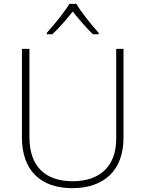

<svg xmlns="http://www.w3.org/2000/svg" viewBox="-20 -968 756 998"><path d="M377 -948H341C316 -906 260 -838 223 -797V-790H252C289 -824 329 -871 358 -908C388 -871 427 -824 463 -790H493V-797C456 -838 401 -906 377 -948ZM622 -252V-714H584V-246C584 -103 498 -26 358 -26C214 -26 133 -104 133 -255V-714H94V-254C94 -84 189 10 356 10C518 10 622 -80 622 -252Z"/></svg>

Font: Noto Sans Gurmukhi UI ExtraLight
Style: Regular
Weight: 200
Designer: Jelle Bosma - Monotype Design Team
Foundry: Monotype Imaging Inc.
Version: Version 2.004